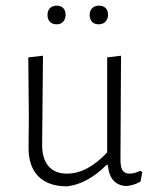

<svg xmlns="http://www.w3.org/2000/svg" viewBox="-20 -654 547 679"><path d="M426 4Q397 2 381 -16Q365 -34 361 -71H357Q289 -3 217 5Q151 5 116 -30Q81 -65 81 -131L82 -240L80 -451L132 -457L129 -141Q129 -93 151.5 -66.5Q174 -40 217 -40Q289 -40 359 -115V-451L408 -457L406 -89Q406 -63 413.5 -51.5Q421 -40 438 -40Q456 -40 476 -50L483 -45L477 -12Q453 2 426 4ZM212 -602Q212 -587 203.5 -577.5Q195 -568 180 -568Q165 -568 156.5 -577Q148 -586 148 -601Q148 -616 156.5 -625Q165 -634 181 -634Q195 -634 203.5 -625.5Q212 -617 212 -602ZM362 -602Q362 -587 353 -577.5Q344 -568 329 -568Q314 -568 305.5 -577Q297 -586 297 -601Q297 -616 306 -625Q315 -634 330 -634Q345 -634 353.5 -625.5Q362 -617 362 -602Z"/></svg>

Font: t
Style: Regular
Weight: 300
Designer: Juan Pablo del Peral
Foundry: Huerta Tipografica
Version: Version 2.004; ttfautohint (v1.8.1)